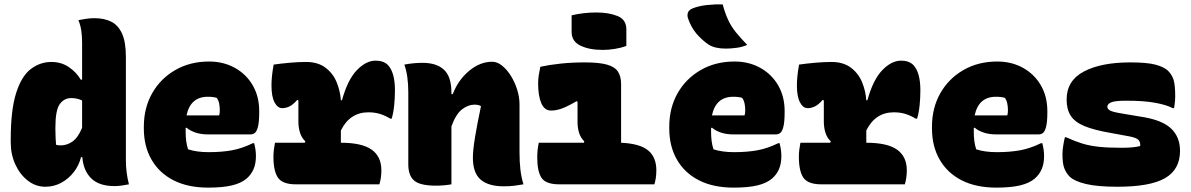

<svg xmlns="http://www.w3.org/2000/svg" viewBox="-20 -842 5440 877"><path d="M215 -559Q260 -559 294.5 -535.5Q329 -512 349 -478H355V-648Q355 -675 351.5 -700.5Q348 -726 338 -750Q354 -753 373 -756Q392 -759 411 -759Q456 -759 488 -743Q520 -727 537.5 -688.5Q555 -650 555 -582V-111Q555 -53 569 0Q552 3 536 5.5Q520 8 503 8Q433 8 397 -27Q361 -62 356 -124H350Q341 -87 317.5 -56.5Q294 -26 260.5 -7.5Q227 11 187 11Q143 11 107 -17Q71 -45 50 -91Q29 -137 29 -191V-204Q29 -339 53.5 -416.5Q78 -494 120.5 -526.5Q163 -559 215 -559ZM236 -181Q241 -179 247 -178.5Q253 -178 258 -178Q286 -178 311 -195.5Q336 -213 355 -258V-383Q333 -394 305 -394Q273 -394 253 -366.5Q233 -339 233 -259V-251Q233 -229 234 -212Q235 -195 236 -181Z M935 -561Q1001 -561 1053 -532Q1105 -503 1134.5 -452Q1164 -401 1164 -334V-331Q1164 -284 1158 -262Q1152 -240 1143 -234Q1134 -228 1124 -228H932Q897 -228 871.5 -237Q846 -246 832 -259L828 -257V-240Q828 -218 830.5 -198Q833 -178 839 -160Q878 -147 933 -147Q993 -147 1039.5 -155.5Q1086 -164 1135 -188H1141Q1145 -172 1147 -158Q1149 -144 1149 -129Q1149 -94 1138 -69Q1127 -44 1106 -26Q1081 -5 1039 5Q997 15 931 15Q838 15 772.5 -18.5Q707 -52 672 -113Q637 -174 637 -255V-263Q637 -349 675 -416Q713 -483 780.5 -522Q848 -561 935 -561ZM929 -400Q850 -400 832 -315H981Q984 -324 984 -339Q984 -354 981 -369Q978 -384 970 -395Q954 -400 929 -400Z M1236 -190H1372L1375 -196Q1358 -212 1350.5 -235.5Q1343 -259 1343 -287V-383L1338 -386Q1319 -364 1302.5 -356Q1286 -348 1269 -348Q1248 -348 1234 -374.5Q1220 -401 1220 -452Q1220 -493 1230 -547Q1265 -552 1304.5 -555.5Q1344 -559 1378 -559Q1432 -559 1466.5 -533Q1501 -507 1517.5 -467Q1534 -427 1537 -384H1542Q1568 -478 1610 -521.5Q1652 -565 1696 -565Q1732 -565 1752 -545Q1784 -511 1784 -429Q1784 -395 1780.5 -360.5Q1777 -326 1769 -300H1763Q1740 -314 1716 -321.5Q1692 -329 1663 -329Q1578 -329 1537 -246V-190Q1633 -190 1677.5 -158.5Q1722 -127 1722 -64Q1722 -45 1719.5 -29Q1717 -13 1713 0H1332Q1271 0 1250 -30Q1229 -60 1229 -126Q1229 -143 1231 -158.5Q1233 -174 1236 -190Z M2042 0Q2008 6 1971 6Q1899 6 1872 -17Q1845 -40 1845 -91V-420Q1845 -496 1827 -547Q1848 -551 1869 -553Q1890 -555 1910 -555Q1975 -555 2008.5 -523Q2042 -491 2042 -419V-412H2048Q2073 -477 2123 -518.5Q2173 -560 2228 -560Q2251 -560 2273 -542.5Q2295 -525 2313 -496.5Q2331 -468 2342 -433.5Q2353 -399 2353 -365V-146Q2353 -103 2357 -68Q2361 -33 2371 0Q2349 4 2328 6.5Q2307 9 2281 9Q2211 9 2175.5 -21.5Q2140 -52 2140 -122Q2140 -157 2150.5 -219.5Q2161 -282 2177 -357Q2167 -364 2147 -364Q2119 -364 2091 -343Q2063 -322 2042 -265Z M2441 -190H2647L2649 -196Q2632 -213 2625 -235.5Q2618 -258 2618 -286V-377L2614 -380Q2571 -355 2545.5 -346Q2520 -337 2497 -337Q2467 -337 2452.5 -370.5Q2438 -404 2438 -462Q2438 -480 2441 -499Q2444 -518 2448 -537Q2489 -546 2541 -551.5Q2593 -557 2652 -557Q2716 -557 2752 -547Q2788 -537 2802.5 -515Q2817 -493 2817 -458V-190Q2903 -186 2940.5 -155Q2978 -124 2978 -64Q2978 -45 2975.5 -29Q2973 -13 2969 0H2535Q2474 0 2454 -29Q2434 -58 2434 -123Q2434 -158 2441 -190ZM2591 -772Q2646 -785 2703 -785Q2762 -785 2801.5 -768.5Q2841 -752 2841 -708V-632Q2816 -623 2787.5 -618.5Q2759 -614 2733 -614Q2672 -614 2631.5 -633.5Q2591 -653 2591 -696Z M3335 -561Q3401 -561 3453 -532Q3505 -503 3534.5 -452Q3564 -401 3564 -334V-331Q3564 -284 3558 -262Q3552 -240 3543 -234Q3534 -228 3524 -228H3332Q3297 -228 3271.5 -237Q3246 -246 3232 -259L3228 -257V-240Q3228 -218 3230.5 -198Q3233 -178 3239 -160Q3278 -147 3333 -147Q3393 -147 3439.5 -155.5Q3486 -164 3535 -188H3541Q3545 -172 3547 -158Q3549 -144 3549 -129Q3549 -94 3538 -69Q3527 -44 3506 -26Q3481 -5 3439 5Q3397 15 3331 15Q3238 15 3172.5 -18.5Q3107 -52 3072 -113Q3037 -174 3037 -255V-263Q3037 -349 3075 -416Q3113 -483 3180.5 -522Q3248 -561 3335 -561ZM3329 -400Q3250 -400 3232 -315H3381Q3384 -324 3384 -339Q3384 -354 3381 -369Q3378 -384 3370 -395Q3354 -400 3329 -400ZM3281 -822Q3292 -781 3306 -751Q3320 -721 3341.5 -694.5Q3363 -668 3393 -637Q3371 -627 3344 -623.5Q3317 -620 3295 -620Q3246 -620 3217 -638Q3185 -660 3161 -688.5Q3137 -717 3123 -757Q3118 -771 3122 -783.5Q3126 -796 3142 -803Q3171 -815 3209 -819Q3247 -823 3281 -822Z M3636 -190H3772L3775 -196Q3758 -212 3750.5 -235.5Q3743 -259 3743 -287V-383L3738 -386Q3719 -364 3702.5 -356Q3686 -348 3669 -348Q3648 -348 3634 -374.5Q3620 -401 3620 -452Q3620 -493 3630 -547Q3665 -552 3704.5 -555.5Q3744 -559 3778 -559Q3832 -559 3866.5 -533Q3901 -507 3917.5 -467Q3934 -427 3937 -384H3942Q3968 -478 4010 -521.5Q4052 -565 4096 -565Q4132 -565 4152 -545Q4184 -511 4184 -429Q4184 -395 4180.5 -360.5Q4177 -326 4169 -300H4163Q4140 -314 4116 -321.5Q4092 -329 4063 -329Q3978 -329 3937 -246V-190Q4033 -190 4077.5 -158.5Q4122 -127 4122 -64Q4122 -45 4119.5 -29Q4117 -13 4113 0H3732Q3671 0 3650 -30Q3629 -60 3629 -126Q3629 -143 3631 -158.5Q3633 -174 3636 -190Z M4535 -561Q4601 -561 4653 -532Q4705 -503 4734.5 -452Q4764 -401 4764 -334V-331Q4764 -284 4758 -262Q4752 -240 4743 -234Q4734 -228 4724 -228H4532Q4497 -228 4471.5 -237Q4446 -246 4432 -259L4428 -257V-240Q4428 -218 4430.5 -198Q4433 -178 4439 -160Q4478 -147 4533 -147Q4593 -147 4639.5 -155.5Q4686 -164 4735 -188H4741Q4745 -172 4747 -158Q4749 -144 4749 -129Q4749 -94 4738 -69Q4727 -44 4706 -26Q4681 -5 4639 5Q4597 15 4531 15Q4438 15 4372.5 -18.5Q4307 -52 4272 -113Q4237 -174 4237 -255V-263Q4237 -349 4275 -416Q4313 -483 4380.5 -522Q4448 -561 4535 -561ZM4529 -400Q4450 -400 4432 -315H4581Q4584 -324 4584 -339Q4584 -354 4581 -369Q4578 -384 4570 -395Q4554 -400 4529 -400Z M5103 -167Q5131 -167 5152 -169Q5173 -171 5188 -175Q5190 -192 5180.5 -202.5Q5171 -213 5139 -219L5052 -235Q4977 -248 4933.5 -266Q4890 -284 4871 -313Q4852 -342 4852 -387Q4852 -474 4931 -515.5Q5010 -557 5143 -557Q5220 -557 5258.5 -546.5Q5297 -536 5315 -519Q5334 -500 5341 -476Q5348 -452 5348 -402Q5348 -389 5346.5 -375.5Q5345 -362 5343 -348H5337Q5308 -363 5256.5 -372.5Q5205 -382 5125 -382Q5073 -382 5055.5 -374.5Q5038 -367 5038 -354Q5038 -344 5051 -337Q5064 -330 5102 -324L5185 -310Q5284 -296 5327 -257Q5370 -218 5370 -153Q5370 -68 5302 -28.5Q5234 11 5084 11Q4993 11 4940.5 -1.5Q4888 -14 4865 -36Q4849 -53 4841 -74.5Q4833 -96 4833 -138Q4833 -155 4836.5 -177Q4840 -199 4844 -215H4850Q4889 -197 4923 -186.5Q4957 -176 4999.5 -171.5Q5042 -167 5103 -167Z"/></svg>

Font: Recursive Mn Csl St Blk
Style: Regular
Weight: 900
Monospace: yes
Version: Version 1.079;hotconv 1.0.112;makeotfexe 2.5.65598; ttfautoh